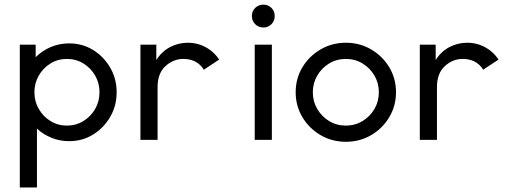

<svg xmlns="http://www.w3.org/2000/svg" viewBox="-20 -612 2290 840"><path d="M66.7 208.3V-416.7H136.1V-361.8Q164.6 -390.3 202.1 -406.2Q239.6 -422.2 282.6 -422.2Q340.3 -422.2 387.2 -393.4Q434 -364.6 462.2 -316Q490.3 -267.4 490.3 -208.3Q490.3 -149.3 462.2 -100.7Q434 -52.1 387.2 -23.3Q340.3 5.6 282.6 5.6Q241.7 5.6 205.6 -9Q169.4 -23.6 141.7 -49.3V208.3ZM272.9 -62.5Q312.5 -62.5 344.8 -82.3Q377.1 -102.1 396.2 -135.1Q415.3 -168.1 415.3 -208.3Q415.3 -248.6 396.2 -281.6Q377.1 -314.6 344.8 -334.4Q312.5 -354.2 272.9 -354.2Q233.3 -354.2 201 -334.4Q168.8 -314.6 149.7 -281.6Q130.6 -248.6 130.6 -208.3Q130.6 -168.1 149.7 -135.1Q168.8 -102.1 201 -82.3Q233.3 -62.5 272.9 -62.5Z M871.5 -306.9Q868.8 -311.8 865.3 -316.7Q835.4 -354.2 781.9 -354.2Q738.2 -354.2 703.8 -322.6Q669.4 -291 669.4 -231.2V0H594.4V-416.7H663.9V-349.3Q686.8 -386.1 723.3 -405.6Q759.7 -425 802.1 -425Q846.5 -425 884.7 -402.8Q916.7 -384.7 938.9 -351.4Q938.9 -351.4 871.5 -306.9Z M1094.4 0Q1094.4 0 1094.4 -416.7Q1094.4 -416.7 1169.4 -416.7Q1169.4 -416.7 1169.4 0Q1169.4 0 1094.4 0ZM1131.9 -491.7Q1111.1 -491.7 1096.5 -506.2Q1081.9 -520.8 1081.9 -541.7Q1081.9 -563.2 1096.5 -577.4Q1111.1 -591.7 1131.9 -591.7Q1153.5 -591.7 1167.7 -577.4Q1181.9 -563.2 1181.9 -541.7Q1181.9 -520.8 1167.7 -506.2Q1153.5 -491.7 1131.9 -491.7Z M1493.1 8.3Q1432.6 8.3 1382.6 -20.8Q1332.6 -50 1303.1 -99.3Q1273.6 -148.6 1273.6 -208.3Q1273.6 -268.8 1303.1 -317.7Q1332.6 -366.7 1382.6 -395.8Q1432.6 -425 1493.1 -425Q1554.2 -425 1603.8 -395.8Q1653.5 -366.7 1683 -317.7Q1712.5 -268.8 1712.5 -208.3Q1712.5 -148.6 1683 -99.3Q1653.5 -50 1603.8 -20.8Q1554.2 8.3 1493.1 8.3ZM1493.1 -62.5Q1533.3 -62.5 1566 -82.3Q1598.6 -102.1 1618.1 -135.1Q1637.5 -168.1 1637.5 -208.3Q1637.5 -248.6 1618.1 -281.6Q1598.6 -314.6 1566 -334.4Q1533.3 -354.2 1493.1 -354.2Q1452.8 -354.2 1420.1 -334.4Q1387.5 -314.6 1368.1 -281.6Q1348.6 -248.6 1348.6 -208.3Q1348.6 -168.1 1368.1 -135.1Q1387.5 -102.1 1420.1 -82.3Q1452.8 -62.5 1493.1 -62.5Z M2093.8 -306.9Q2091 -311.8 2087.5 -316.7Q2057.6 -354.2 2004.2 -354.2Q1960.4 -354.2 1926 -322.6Q1891.7 -291 1891.7 -231.2V0H1816.7V-416.7H1886.1V-349.3Q1909 -386.1 1945.5 -405.6Q1981.9 -425 2024.3 -425Q2068.8 -425 2106.9 -402.8Q2138.9 -384.7 2161.1 -351.4Q2161.1 -351.4 2093.8 -306.9Z"/></svg>

Font: co2trust
Style: Regular
Weight: 400
Designer: Kristian Moeller
Foundry: Dicotype
Version: Version 1.000